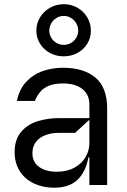

<svg xmlns="http://www.w3.org/2000/svg" viewBox="-20 -872 600 905"><path d="M49 -154.8Q49 -213.8 79 -249.6Q109 -285.5 156.6 -300.4Q204.2 -315.3 260.7 -315.3H401.3V-380.7Q401.3 -409.4 387.3 -431.6Q373.2 -453.8 345.3 -466.3Q317.5 -478.7 277 -478.7Q236.5 -478.7 210.2 -467.7Q183.9 -456.7 169.2 -438.7Q154.5 -420.8 144.2 -396.3H59.7Q70.7 -451.3 103.5 -486.3Q136.4 -521.3 181.5 -536.9Q226.6 -552.6 277 -552.6Q374.3 -552.6 429.7 -506.4Q485.1 -460.2 485.1 -359.4V0H401.3V-130.7H397Q383.5 -59.7 344.1 -23.4Q304.7 12.8 235.1 12.8Q182.5 12.8 140.1 -7.1Q97.7 -27 73.3 -65Q49 -103 49 -154.8ZM401.3 -197.4V-307.5L333.8 -245.7H256.4Q222.3 -245.7 194.1 -235.1Q165.8 -224.4 149.3 -202.9Q132.8 -181.5 132.8 -150.6Q132.5 -108.3 164.1 -85.4Q195.7 -62.5 247.9 -62.5Q295.5 -62.5 330.3 -81.5Q365.1 -100.5 383.2 -131.4Q401.3 -162.3 401.3 -197.4ZM151.3 -727.3Q151.3 -761 168.5 -789.8Q185.7 -818.5 215.4 -835.4Q245 -852.3 280.5 -852.3Q316.1 -852.3 345.3 -835.4Q374.6 -818.5 391.5 -789.8Q408.4 -761 408.4 -727.3Q408.4 -693.5 391.5 -666Q374.6 -638.5 345.3 -622.5Q316.1 -606.5 280.5 -606.5Q244.7 -606.5 215.2 -622.5Q185.7 -638.5 168.5 -666.2Q151.3 -693.9 151.3 -727.3ZM348.7 -727.3Q348.7 -745 339.8 -761.2Q331 -777.3 315.3 -787.1Q299.7 -796.9 280.5 -796.9Q261.4 -796.9 245.7 -787.1Q230.1 -777.3 221.2 -761.2Q212.4 -745 212.4 -727.3Q212.4 -710.2 221.2 -694.8Q230.1 -679.3 245.7 -669.9Q261.4 -660.5 280.5 -660.5Q299.7 -660.5 315.3 -669.9Q331 -679.3 339.8 -694.8Q348.7 -710.2 348.7 -727.3Z"/></svg>

Font: Riot Sans
Style: Regular
Weight: 400
Designer: Rasmus Andersson
Foundry: rsms
Version: Version 4.001